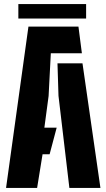

<svg xmlns="http://www.w3.org/2000/svg" viewBox="-20 -932 528 952"><path d="M10 0 121 -800H369L386 -668H232L221 -456L200 -299H261L226 -167H191L164 0ZM324 0 270 -457 265 -618H389L478 0ZM71 -912H407V-840H71Z"/></svg>

Font: Big Shoulders Stencil Display Black
Style: Regular
Weight: 900
Designer: Patric King
Foundry: XO Type Co
Version: Version 1.000